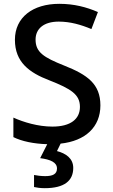

<svg xmlns="http://www.w3.org/2000/svg" viewBox="-20 -744 590 1004"><path d="M363 134C363 84 324 58 278 46L297 7C427 -7 505 -80 505 -193C505 -305 437 -353 316 -401C208 -444 166 -471 166 -537C166 -593 208 -631 287 -631C347 -631 403 -615 458 -592L492 -681C432 -707 367 -724 290 -724C151 -724 58 -653 58 -536C58 -419 133 -364 238 -324C352 -279 398 -250 398 -185C398 -122 350 -82 254 -82C179 -82 103 -105 50 -129V-27C94 -5 157 8 227 10L190 83C244 90 278 105 278 137C278 167 255 177 216 177C196 177 172 174 158 171V234C171 237 191 240 214 240C317 240 363 201 363 134Z"/></svg>

Font: Noto Sans Malayalam Medium
Style: Regular
Weight: 500
Designer: Jelle Bosma - Monotype Design Team
Foundry: Monotype Imaging Inc.
Version: Version 2.104